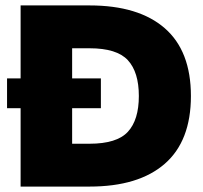

<svg xmlns="http://www.w3.org/2000/svg" viewBox="-20 -688 750 708"><path d="M684 -334Q684 -168 587.5 -84Q491 0 310 0H56V-289H6V-399H56V-668H310Q491 -668 587.5 -584Q684 -500 684 -334ZM492 -334Q492 -422 451.5 -466Q411 -510 310 -510H246V-399H352V-289H246V-158H310Q411 -158 451.5 -202Q492 -246 492 -334Z"/></svg>

Font: Celebes Black
Style: Regular
Weight: 900
Designer: Anugrah Pasau
Foundry: Lafontype
Version: Version 1.000; ttfautohint (v1.8.4)